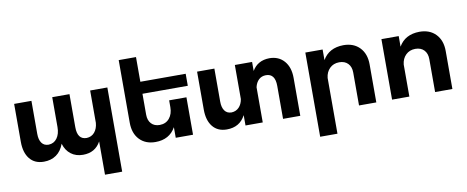

<svg xmlns="http://www.w3.org/2000/svg" viewBox="-77 -1114 4087 1682"><g transform="rotate(-10 1966.0 -273.0)"><path d="M740.2 -538.1H893.1V210.9H740.2V-85Q690.9 5.9 582 5.9Q519 5.9 475.1 -27.6Q431.2 -61 413.1 -122.1Q390.1 -58.6 344.2 -26.4Q298.3 5.9 233.9 5.9Q152.8 5.9 108.4 -49.1Q64 -104 64 -200.2V-538.1H217.8V-244.1Q217.8 -192.4 238.8 -163.1Q259.8 -133.8 299.8 -133.8Q347.7 -135.3 375.2 -173.3Q402.8 -211.4 402.8 -272V-538.1H556.2V-244.1Q556.2 -133.8 638.2 -133.8Q682.1 -135.3 709 -167Q735.8 -198.7 740.2 -250Z M1589.8 -430.2H1186.5V-244.1Q1186.5 -193.4 1213.9 -164.1Q1241.2 -134.8 1288.6 -134.8Q1343.3 -135.3 1375 -173.6Q1406.7 -211.9 1406.7 -272V-333H1560.5V0H1406.7V-94.2Q1351.1 5.9 1226.6 5.9Q1137.7 5.9 1085.2 -49.6Q1032.7 -105 1032.7 -200.2V-756.8H1186.5V-537.1H1589.8Z M2334.5 -543.9Q2417 -543.9 2465.8 -488Q2514.6 -432.1 2514.6 -337.9V0H2361.3V-293Q2361.3 -402.8 2279.3 -402.8Q2240.2 -402.3 2215.1 -378.2Q2189.9 -354 2180.7 -313V0H2027.3V-91.8Q1976.6 5.9 1861.3 5.9Q1780.3 5.9 1735.8 -49.1Q1691.4 -104 1691.4 -200.2V-538.1H1845.2V-244.1Q1845.2 -192.4 1866.2 -163.1Q1887.2 -133.8 1927.2 -133.8Q1967.3 -135.3 1993.7 -162.6Q2020 -189.9 2027.3 -234.9V-538.1H2180.7V-458Q2230 -542.5 2334.5 -543.9Z M2993.2 -543.9Q3084 -543.9 3137.5 -488.3Q3190.9 -432.6 3190.9 -337.9V0H3037.1V-293Q3037.1 -343.8 3008.8 -373.3Q2980.5 -402.8 2931.2 -402.8Q2879.4 -402.3 2846.4 -369.6Q2813.5 -336.9 2808.1 -285.2V210.9H2654.3V-538.1H2808.1V-443.8Q2864.3 -542.5 2993.2 -543.9Z M3669.9 -543.9Q3760.7 -543.9 3814.2 -488.3Q3867.7 -432.6 3867.7 -337.9V0H3713.9V-293Q3713.9 -343.8 3685.5 -373.3Q3657.2 -402.8 3607.9 -402.8Q3556.2 -402.3 3523.2 -369.6Q3490.2 -336.9 3484.9 -285.2V0H3331.1V-538.1H3484.9V-443.8Q3541 -542.5 3669.9 -543.9Z"/></g></svg>

Font: Montserrat arm SemiBold
Style: Regular
Weight: 600
Designer: Julieta Ulanovsky
Foundry: Julieta Ulanovsky
Version: Version 6.000;PS 006.000;hotconv 1.0.88;makeotf.lib2.5.64775